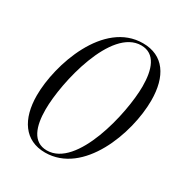

<svg xmlns="http://www.w3.org/2000/svg" viewBox="-183 -919 1000 1058"><g transform="rotate(30 317.0 -390.0)"><path d="M254 6C497 6 618.5 -325 618.5 -535C618.5 -688.5 553 -786 422 -786C173 -786 58 -440 58 -245C58 -94 124.5 6 254 6ZM257 -9C167.5 -9 138.5 -95 138.5 -201.5C138.5 -374 229.5 -771 419.5 -771C509 -771 538 -685 538 -578.5C538 -406 446.5 -9 257 -9Z"/></g></svg>

Font: Beautique Display Italic
Style: Regular
Weight: 400
Italic angle: -12°
Designer: Nhat-Quang Ngo
Version: Version 1.100;Glyphs 3.2.3 (3260)